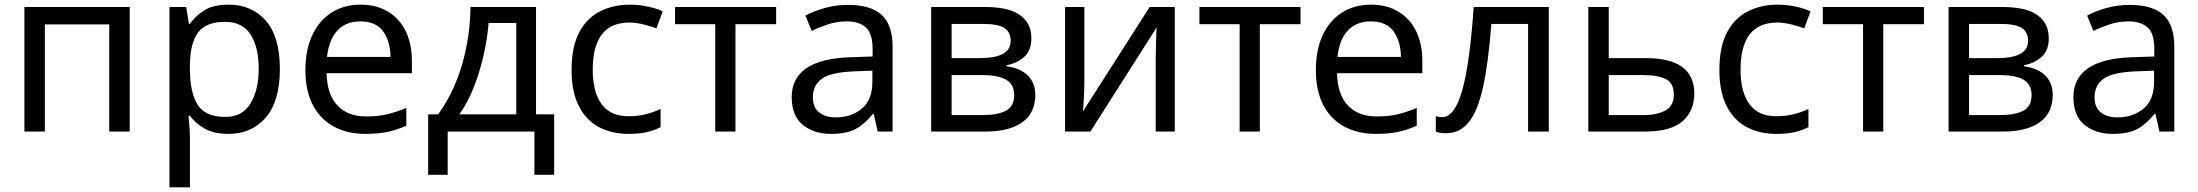

<svg xmlns="http://www.w3.org/2000/svg" viewBox="-20 -566 9455 826"><path d="M85 -536H538V0H450V-461H173V0H85Z M709 -536H781L793 -463H797Q821 -498 859.5 -522Q898 -546 964 -546Q1063 -546 1123.5 -477Q1184 -408 1184 -269Q1184 -131 1123.5 -60.5Q1063 10 963 10Q900 10 860 -13Q820 -36 797 -68H791Q792 -51 794.5 -25Q797 1 797 20V240H709ZM797 -286V-269Q797 -170 829.5 -116.5Q862 -63 950 -63Q1023 -63 1058 -121.5Q1093 -180 1093 -270Q1093 -363 1058 -417.5Q1023 -472 948 -472Q866 -472 832 -426Q798 -380 797 -286Z M1531 -546Q1599 -546 1649 -516Q1699 -486 1725.5 -431.5Q1752 -377 1752 -304V-251H1385Q1387 -160 1431.5 -112.5Q1476 -65 1556 -65Q1607 -65 1646.5 -74.5Q1686 -84 1728 -102V-25Q1687 -7 1647 1.5Q1607 10 1552 10Q1475 10 1417 -21Q1359 -52 1326.5 -113Q1294 -174 1294 -264Q1294 -352 1323.5 -415Q1353 -478 1406.5 -512Q1460 -546 1531 -546ZM1530 -474Q1467 -474 1430.5 -433.5Q1394 -393 1387 -321H1660Q1659 -389 1628 -431.5Q1597 -474 1530 -474Z M1822 -74H1865Q1934 -170 1968.5 -290.5Q2003 -411 2004 -536H2286V-74H2364V186H2279V0H1906V186H1822ZM2201 -74V-467H2082Q2078 -416 2067.5 -362Q2057 -308 2041 -255.5Q2025 -203 2003.5 -156.5Q1982 -110 1956 -74Z M2684 10Q2612 10 2557 -19Q2502 -48 2470.5 -109Q2439 -170 2439 -265Q2439 -364 2471.5 -426Q2504 -488 2561 -517Q2618 -546 2690 -546Q2730 -546 2768.5 -537.5Q2807 -529 2831 -517L2804 -444Q2780 -453 2748 -461Q2716 -469 2688 -469Q2530 -469 2530 -266Q2530 -169 2568.5 -117.5Q2607 -66 2683 -66Q2726 -66 2760 -75Q2794 -84 2822 -97V-19Q2795 -5 2762.5 2.5Q2730 10 2684 10Z M3319 -536V-462H3144V0H3057V-462H2884V-536Z M3628 -545Q3726 -545 3773 -502Q3820 -459 3820 -365V0H3756L3739 -76H3735Q3700 -32 3661 -11Q3622 10 3555 10Q3482 10 3434 -28.5Q3386 -67 3386 -149Q3386 -229 3449 -272.5Q3512 -316 3643 -320L3734 -323V-355Q3734 -422 3705 -448Q3676 -474 3623 -474Q3581 -474 3543 -461.5Q3505 -449 3472 -433L3445 -499Q3480 -518 3528 -531.5Q3576 -545 3628 -545ZM3733 -262 3654 -259Q3554 -255 3515.5 -227Q3477 -199 3477 -148Q3477 -103 3504.5 -82Q3532 -61 3575 -61Q3642 -61 3687.5 -98.5Q3733 -136 3733 -214Z M4216 -536Q4259 -536 4295.5 -529.5Q4332 -523 4359 -507Q4386 -491 4401.5 -465Q4417 -439 4417 -401Q4417 -350 4387.5 -322.5Q4358 -295 4310 -285V-281Q4334 -278 4356.5 -269.5Q4379 -261 4396.5 -246Q4414 -231 4424 -209Q4434 -187 4434 -157Q4434 -123 4422 -94Q4410 -65 4383.5 -44Q4357 -23 4316 -11.5Q4275 0 4217 0H3986V-536ZM4074 -243V-71H4207Q4273 -71 4308 -90Q4343 -109 4343 -157Q4343 -203 4308.5 -223Q4274 -243 4205 -243ZM4074 -463V-316H4195Q4328 -316 4328 -390Q4328 -428 4301 -445.5Q4274 -463 4211 -463Z M4562 -536H4645V-209Q4645 -200 4644.5 -183.5Q4644 -167 4643 -148.5Q4642 -130 4641 -113Q4640 -96 4639 -87L4926 -536H5034V0H4952V-316Q4952 -327 4952.5 -345.5Q4953 -364 4953.5 -383.5Q4954 -403 4954.5 -421Q4955 -439 4956 -448L4671 0H4562Z M5575 -536V-462H5400V0H5313V-462H5140V-536Z M5878 -546Q5946 -546 5996 -516Q6046 -486 6072.5 -431.5Q6099 -377 6099 -304V-251H5732Q5734 -160 5778.5 -112.5Q5823 -65 5903 -65Q5954 -65 5993.5 -74.5Q6033 -84 6075 -102V-25Q6034 -7 5994 1.5Q5954 10 5899 10Q5822 10 5764 -21Q5706 -52 5673.5 -113Q5641 -174 5641 -264Q5641 -352 5670.5 -415Q5700 -478 5753.5 -512Q5807 -546 5878 -546ZM5877 -474Q5814 -474 5777.5 -433.5Q5741 -393 5734 -321H6007Q6006 -389 5975 -431.5Q5944 -474 5877 -474Z M6643 0H6554V-463H6396Q6383 -294 6360 -190.5Q6337 -87 6298.5 -40Q6260 7 6203 7Q6190 7 6177.5 5.5Q6165 4 6157 0V-66Q6163 -64 6170 -63Q6177 -62 6184 -62Q6238 -62 6270.5 -177Q6303 -292 6320 -536H6643Z M6813 0V-536H6901V-316H7060Q7269 -316 7269 -164Q7269 -89 7218.5 -44.5Q7168 0 7056 0ZM6901 -243V-71H7052Q7109 -71 7145 -91Q7181 -111 7181 -159Q7181 -208 7147 -225.5Q7113 -243 7050 -243Z M7622 10Q7550 10 7495 -19Q7440 -48 7408.5 -109Q7377 -170 7377 -265Q7377 -364 7409.5 -426Q7442 -488 7499 -517Q7556 -546 7628 -546Q7668 -546 7706.5 -537.5Q7745 -529 7769 -517L7742 -444Q7718 -453 7686 -461Q7654 -469 7626 -469Q7468 -469 7468 -266Q7468 -169 7506.5 -117.5Q7545 -66 7621 -66Q7664 -66 7698 -75Q7732 -84 7760 -97V-19Q7733 -5 7700.5 2.5Q7668 10 7622 10Z M8257 -536V-462H8082V0H7995V-462H7822V-536Z M8593 -536Q8636 -536 8672.5 -529.5Q8709 -523 8736 -507Q8763 -491 8778.5 -465Q8794 -439 8794 -401Q8794 -350 8764.5 -322.5Q8735 -295 8687 -285V-281Q8711 -278 8733.5 -269.5Q8756 -261 8773.5 -246Q8791 -231 8801 -209Q8811 -187 8811 -157Q8811 -123 8799 -94Q8787 -65 8760.5 -44Q8734 -23 8693 -11.5Q8652 0 8594 0H8363V-536ZM8451 -243V-71H8584Q8650 -71 8685 -90Q8720 -109 8720 -157Q8720 -203 8685.5 -223Q8651 -243 8582 -243ZM8451 -463V-316H8572Q8705 -316 8705 -390Q8705 -428 8678 -445.5Q8651 -463 8588 -463Z M9142 -545Q9240 -545 9287 -502Q9334 -459 9334 -365V0H9270L9253 -76H9249Q9214 -32 9175 -11Q9136 10 9069 10Q8996 10 8948 -28.5Q8900 -67 8900 -149Q8900 -229 8963 -272.5Q9026 -316 9157 -320L9248 -323V-355Q9248 -422 9219 -448Q9190 -474 9137 -474Q9095 -474 9057 -461.5Q9019 -449 8986 -433L8959 -499Q8994 -518 9042 -531.5Q9090 -545 9142 -545ZM9247 -262 9168 -259Q9068 -255 9029.5 -227Q8991 -199 8991 -148Q8991 -103 9018.5 -82Q9046 -61 9089 -61Q9156 -61 9201.5 -98.5Q9247 -136 9247 -214Z"/></svg>

Font: BC Sans
Style: Regular
Weight: 400
Designer: Monotype Design Team
Province of B.C.
Foundry: Monotype Imaging Inc.
Version: Version 2.000;GOOG;noto-source:20170915:90ef993387c0